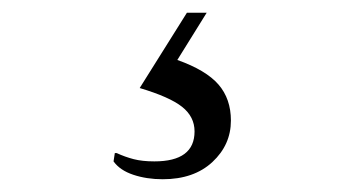

<svg xmlns="http://www.w3.org/2000/svg" viewBox="-20 -41 540 301"><path d="M235 240Q210 240 189 233Q168 226 158 212L160 199H163Q176 205 189.5 208.5Q203 212 222 212Q285 212 285 165Q285 142 265.5 126.5Q246 111 199 97L273 -21H304L258 53Q303 69 322.5 91.5Q342 114 342 148Q342 186 313 213Q284 240 235 240Z"/></svg>

Font: Spectral Medium
Style: Italic
Weight: 500
Italic angle: -10°
Designer: Jean-Baptiste Levee
Foundry: Production Type
Version: Version 2.001